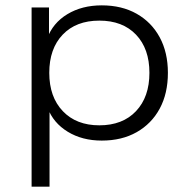

<svg xmlns="http://www.w3.org/2000/svg" viewBox="-20 -517 709 717"><path d="M98 180V-489H163V-373H156Q177 -431 231.5 -464Q286 -497 360 -497Q435 -497 490.5 -465.5Q546 -434 576.5 -377.5Q607 -321 607 -245Q607 -168 576.5 -111.5Q546 -55 490.5 -23.5Q435 8 360 8Q287 8 233 -25Q179 -58 158 -114H165V180ZM351 -49Q438 -49 488 -102Q538 -155 538 -245Q538 -335 488 -387.5Q438 -440 351 -440Q264 -440 214 -387.5Q164 -335 164 -245Q164 -155 214.5 -102Q265 -49 351 -49Z"/></svg>

Font: Nunito Sans 10pt SemiExpanded Light
Style: Regular
Weight: 300
Width: 6
Designer: Vernon Adams
Foundry: Vernon Adams
Version: Version 3.101;gftools[0.9.27]